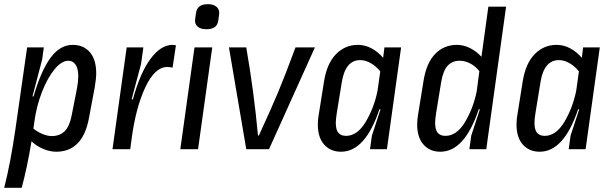

<svg xmlns="http://www.w3.org/2000/svg" viewBox="-32 -715 2936 920"><path d="M429 -363Q429 -339 422 -297L394 -148Q364 12 237 12Q207 12 175 -1.5Q143 -15 119 -38Q98 89 72 185H-12Q18 69 42 -97L98 -488H178L170 -430L124 -254L126 -252L129 -254Q165 -377 210.5 -438.5Q256 -500 316 -500Q368 -500 398.5 -465Q429 -430 429 -363ZM133 -134 128 -99Q147 -83 171.5 -73Q196 -63 216 -63Q254 -63 277.5 -86Q301 -109 311 -160L337 -292Q343 -325 343 -349Q343 -387 330 -405.5Q317 -424 296 -424Q263 -424 229 -382.5Q195 -341 169 -274Q143 -207 133 -134Z M811 -498 795 -391Q783 -394 769 -394Q710 -394 664 -296Q618 -198 598 -45L592 0H507L575 -488H655L644 -409L599 -240L602 -238L605 -240Q640 -367 689.5 -433.5Q739 -500 795 -500Z M832 0 900 -488H985L917 0ZM956 -575Q929 -575 914.5 -588Q900 -601 903 -623L907 -652Q910 -674 924 -684.5Q938 -695 965 -695Q992 -695 1006.5 -681.5Q1021 -668 1018 -646L1014 -617Q1011 -595 997 -585Q983 -575 956 -575Z M1257 0H1148L1065 -488H1148Q1185 -275 1204 -67L1206 -65L1209 -67Q1268 -195 1301 -274Q1334 -353 1384 -488H1477Z M1804 -438 1810 -488H1890L1822 0H1741L1750 -65L1791 -190L1789 -192L1786 -191Q1718 12 1602 12Q1552 12 1521.5 -22Q1491 -56 1491 -118Q1491 -143 1495 -164L1521 -327Q1535 -412 1578.5 -456Q1622 -500 1683 -500Q1717 -500 1748 -483.5Q1779 -467 1804 -438ZM1606 -322 1582 -175Q1577 -143 1577 -127Q1577 -93 1589.5 -78.5Q1602 -64 1626 -64Q1680 -64 1720 -130.5Q1760 -197 1777 -280L1790 -373Q1770 -398 1744.5 -412.5Q1719 -427 1694 -427Q1623 -427 1606 -322Z M2298 0H2217L2226 -65L2267 -190L2265 -192L2262 -191Q2194 12 2078 12Q2028 12 1997.5 -22Q1967 -56 1967 -118Q1967 -143 1971 -164L1998 -331Q2012 -415 2054 -457.5Q2096 -500 2157 -500Q2189 -500 2219.5 -485Q2250 -470 2275 -443L2308 -683H2393ZM2082 -322 2058 -175Q2053 -143 2053 -127Q2053 -93 2065.5 -78.5Q2078 -64 2102 -64Q2156 -64 2195.5 -129Q2235 -194 2252 -276L2265 -374Q2246 -398 2221 -411Q2196 -424 2170 -424Q2135 -424 2113 -400Q2091 -376 2082 -322Z M2756 -438 2762 -488H2842L2774 0H2693L2702 -65L2743 -190L2741 -192L2738 -191Q2670 12 2554 12Q2504 12 2473.5 -22Q2443 -56 2443 -118Q2443 -143 2447 -164L2473 -327Q2487 -412 2530.5 -456Q2574 -500 2635 -500Q2669 -500 2700 -483.5Q2731 -467 2756 -438ZM2558 -322 2534 -175Q2529 -143 2529 -127Q2529 -93 2541.5 -78.5Q2554 -64 2578 -64Q2632 -64 2672 -130.5Q2712 -197 2729 -280L2742 -373Q2722 -398 2696.5 -412.5Q2671 -427 2646 -427Q2575 -427 2558 -322Z"/></svg>

Font: Ropa Sans
Style: Italic
Weight: 400
Version: Version 1.100